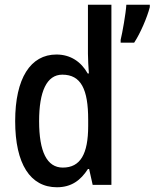

<svg xmlns="http://www.w3.org/2000/svg" viewBox="-20 -780 652 810"><path d="M220 10C281 10 320 -19 351 -67H356L371 0H450V-760H351V-553C351 -530 353 -499 355 -470H350C322 -520 277 -550 218 -550C109 -550 44 -450 44 -269C44 -88 108 10 220 10ZM612 -750V-760H513C511 -724 496 -640 489 -612V-600H546C572 -639 601 -707 612 -750ZM245 -73C178 -73 145 -140 145 -269C145 -394 177 -465 243 -465C322 -465 352 -403 352 -275V-249C352 -130 319 -73 245 -73Z"/></svg>

Font: Noto Sans Myanmar UI Condensed Medium
Style: Regular
Weight: 500
Width: 3
Designer: Monotype Design Team
Foundry: Monotype Imaging Inc.
Version: Version 2.103